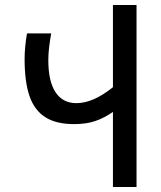

<svg xmlns="http://www.w3.org/2000/svg" viewBox="-20 -745 640 765"><path d="M78 -510.5Q78 -555 87.5 -612H184Q172.5 -548.5 172.5 -506Q172.5 -421 201.2 -377.5Q230 -334 284.5 -334Q351 -334 430 -397.5V-725H524V0H430V-299Q394.5 -274.5 359 -262.5Q323.5 -250.5 275 -250.5Q203 -250.5 159.8 -278.5Q116.5 -306.5 97.2 -363.2Q78 -420 78 -510.5Z"/></svg>

Font: JuliaMono Medium
Style: Regular
Weight: 500
Monospace: yes
Designer: cormullion
Foundry: corm
Version: Version 0.054; ttfautohint (v1.8.4)